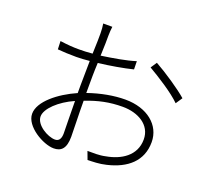

<svg xmlns="http://www.w3.org/2000/svg" viewBox="-133 -960 1266 1148"><g transform="rotate(20 500.0 -386.5)"><path d="M384 -396C384 -443 384 -499 387 -555C463 -564 544 -578 604 -593L603 -645C543 -626 464 -613 388 -602C391 -662 391 -709 391 -730C392 -753 392 -769 395 -788H337C340 -772 342 -748 342 -728C342 -709 342 -661 339 -597C308 -594 278 -593 253 -593C217 -593 185 -595 133 -602L135 -550C170 -547 207 -545 254 -545C278 -545 307 -547 338 -550C337 -494 336 -439 336 -392V-345C227 -297 122 -215 122 -136C122 -56 246 15 313 15C360 15 389 -10 389 -86C389 -134 385 -228 385 -314C465 -345 534 -360 618 -360C715 -360 802 -312 802 -219C802 -115 715 -63 623 -47C584 -38 544 -40 509 -40L528 11C559 10 602 10 646 -1C769 -30 852 -99 852 -220C852 -328 758 -406 618 -406C546 -406 464 -391 384 -363ZM693 -638C758 -600 857 -538 907 -488L935 -530C889 -571 786 -640 719 -677ZM303 -37C256 -37 175 -84 175 -138C175 -188 246 -255 337 -295C337 -215 340 -132 340 -90C340 -59 330 -37 303 -37Z"/></g></svg>

Font: Spoqa Han Sans Neo Light
Style: Regular
Weight: 300
Designer: [Spoqa Han Sans Neo] Dong-huui Kim ___ Younghwa Kang ___ Yujin Lee ___ [Noto Sans] Ryoko NISHIZUKA ____ (kana & ideograp
Foundry: Spoqa (http://www.spoqa-han-sans.com)
Version: Version 1.100;hotconv 1.0.109;makeotfexe 2.5.65596